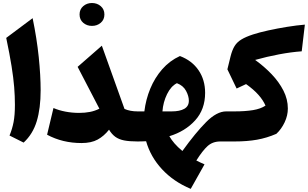

<svg xmlns="http://www.w3.org/2000/svg" viewBox="-20 -921 2005 1250"><path d="M192.4 -802.7Q219.7 -670.4 232.2 -549.8Q244.6 -429.2 244.6 -333Q244.6 -215.8 219.2 -131.8Q193.8 -47.9 133.8 7.3L42 -38.6Q59.6 -80.6 68.4 -126.2Q77.1 -171.9 77.1 -238.3Q77.1 -294.4 72.3 -354.2Q67.4 -414.1 55.2 -490.7Q43 -567.4 20.5 -674.3Z M627 -213.4 485.4 -485.8 643.1 -623.5 790.5 -211.9Q826.7 -195.8 875.5 -195.8H876V0H875.5Q822.8 0 788.1 -6.8Q753.4 -13.7 730.5 -30.5Q707.5 -47.4 689.9 -76.7Q657.2 -35.2 616 -12.5Q574.7 10.3 510.7 10.3Q387.2 10.3 286.6 -43.9L328.1 -217.8Q362.8 -202.6 406.2 -194.3Q449.7 -186 495.1 -186Q533.2 -186 565.7 -192.4Q598.1 -198.7 627 -213.4ZM498 -826.7Q498 -860.4 521.7 -880.9Q545.4 -901.4 578.6 -901.4Q612.3 -901.4 636 -880.9Q659.7 -860.4 659.7 -826.7Q659.7 -793 636 -772.7Q612.3 -752.4 578.6 -752.4Q545.4 -752.4 521.7 -772.7Q498 -793 498 -826.7Z M1151.4 -556.2Q1230 -526.4 1272.7 -463.6Q1315.4 -400.9 1315.4 -316.4Q1315.4 -209 1250.7 -137.5Q1186 -65.9 1082.5 -34.2Q1095.2 -11.7 1116 12.5Q1136.7 36.6 1167.5 62Q1252.9 -56.6 1322 -126.2Q1391.1 -195.8 1452.6 -195.8H1453.1V0H1414.1Q1364.7 0 1331.5 30Q1298.3 60.1 1258.3 124Q1268.1 128.9 1283.2 136.2Q1298.3 143.6 1311.5 148.9L1221.7 308.6Q1109.9 261.7 1034.9 180.9Q960 100.1 931.2 -1.5Q917.5 -1 903.8 -0.5Q890.1 0 876 0Q865.2 0 859.9 -8.1Q854.5 -16.1 854.5 -38.6V-157.2Q854.5 -179.7 859.9 -187.7Q865.2 -195.8 876 -195.8H919.9Q929.2 -273.4 958.5 -344.2Q987.8 -415 1036.4 -470.5Q1085 -525.9 1151.4 -556.2ZM1131.8 -379.4Q1093.3 -360.4 1067.6 -308.1Q1042 -255.9 1037.6 -195.8H1097.7Q1150.4 -195.8 1179.9 -212.6Q1209.5 -229.5 1209.5 -265.1Q1209.5 -295.4 1191.2 -329.6Q1172.9 -363.8 1131.8 -379.4Z M1964.8 -760.7 1944.3 -586.9Q1875.5 -582 1796.4 -567.1Q1717.3 -552.2 1641.1 -530.8Q1700.2 -488.3 1748.3 -438Q1796.4 -387.7 1825.2 -331.3Q1854 -274.9 1854 -214.4Q1854 -168.9 1833 -124.5Q1812 -80.1 1779.3 -49.8Q1717.3 -22.9 1653.3 -11.5Q1589.4 0 1506.8 0H1453.1Q1442.4 0 1437 -8.1Q1431.6 -16.1 1431.6 -38.6V-157.2Q1431.6 -179.7 1437 -187.7Q1442.4 -195.8 1453.1 -195.8H1507.3Q1577.1 -195.8 1627.2 -204.1Q1677.2 -212.4 1708.5 -233.4Q1693.4 -268.6 1662.8 -303.2Q1632.3 -337.9 1582 -373.5L1520.5 -344.7L1460.4 -469.7L1481.4 -555.2Q1491.7 -595.7 1507.3 -621.1Q1522.9 -646.5 1551.3 -663.8Q1579.6 -681.2 1627.4 -696.8Q1667.5 -710 1726.3 -722.9Q1785.2 -735.8 1848.6 -746.1Q1912.1 -756.3 1964.8 -760.7Z"/></svg>

Font: Pinar-DS4-FD ExtraBold
Style: Regular
Weight: 800
Designer: Amin Abedi
Version: Version 3.000